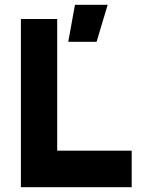

<svg xmlns="http://www.w3.org/2000/svg" viewBox="-20 -779 586 799"><path d="M264 -605H382L428 -759H292ZM67 0H528V-152H218V-700H67Z"/></svg>

Font: Unageo
Style: ExtraBold
Weight: 800
Designer: Richard Sepsi
Foundry: Richard Sepsi
Version: Version 2.000